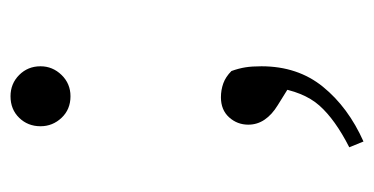

<svg xmlns="http://www.w3.org/2000/svg" viewBox="-193 -344 711 365"><g transform="rotate(-90 162.5 -161.5)"><path d="M76 174 65 147Q118 120 144.5 90Q171 60 179 5L190 39L145 11Q127 0 117.5 -14Q108 -28 108 -45Q108 -66 122 -81.5Q136 -97 160 -97Q174 -97 186.5 -92.5Q199 -88 210 -77Q215 -63 217 -50.5Q219 -38 219 -20Q219 49 180 97Q141 145 76 174ZM162 -383Q137 -383 121 -400Q105 -417 105 -440Q105 -464 121 -480.5Q137 -497 162 -497Q186 -497 202.5 -480.5Q219 -464 219 -440Q219 -417 202.5 -400Q186 -383 162 -383Z"/></g></svg>

Font: Noto Serif KR ExtraLight Light
Style: Regular
Weight: 300
Version: Version 2.003-H1;hotconv 1.1.1;makeotfexe 2.6.0